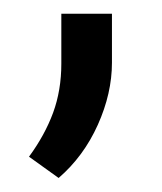

<svg xmlns="http://www.w3.org/2000/svg" viewBox="-20 -120 234 278"><path d="M142.1 -100.1V-29.3Q142.1 15.1 121.6 60.8Q101.1 106.4 64.9 137.7L22 106.9Q44.9 75.7 56.9 43.2Q68.8 10.7 68.8 -27.8V-100.1Z"/></svg>

Font: Vazirmatn RD UI Light
Style: Regular
Weight: 300
Designer: Saber Rastikerdar
Foundry: Saber Rastikerdar
Version: Version 33.003